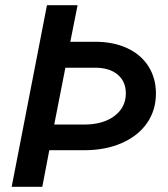

<svg xmlns="http://www.w3.org/2000/svg" viewBox="-20 -720 647 740"><path d="M279 -700 251 -559H347Q417 -559 470 -534.5Q523 -510 552 -464.5Q581 -419 581 -360Q581 -295 546.5 -245.5Q512 -196 449 -168.5Q386 -141 305 -141H170L143 0H25L161 -700ZM465 -360Q465 -406 433.5 -432.5Q402 -459 347 -459H232L189 -240H305Q377 -240 421 -273Q465 -306 465 -360Z"/></svg>

Font: MedMera Sans Semibold
Style: Italic
Weight: 600
Italic angle: -11°
Designer: Kasper Nordkvist
Foundry: UNCUT.wtf
Version: Version 1.300